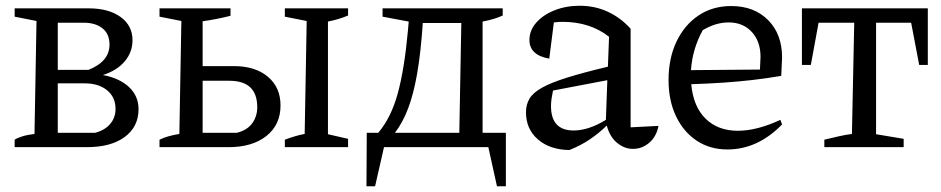

<svg xmlns="http://www.w3.org/2000/svg" viewBox="-20 -512 3273 668"><path d="M31 0V-26Q40 -32 57.5 -37.5Q75 -43 100 -46L107 -439L31 -454V-483H288Q358 -483 399.5 -453Q441 -423 441 -372Q441 -330 413.5 -298Q386 -266 338 -251Q396 -240 429 -209Q462 -178 462 -132Q462 -71 414 -35.5Q366 0 282 0ZM271 -433H181V-269H288Q361 -298 361 -357Q361 -394 336.5 -413.5Q312 -433 271 -433ZM275 -222H181V-50H311Q345 -59 363.5 -81Q382 -103 382 -133Q382 -174 352.5 -198Q323 -222 275 -222Z M971 0V-26Q987 -32 1005 -37.5Q1023 -43 1040 -46L1047 -439L971 -454V-483H1191V-458Q1174 -451 1157.5 -446Q1141 -441 1121 -437V-45L1191 -29V0ZM535 0V-26Q561 -39 604 -46L611 -439L535 -454V-483H782V-457Q734 -445 685 -438V-282H794Q868 -282 912 -245Q956 -208 956 -145Q956 -78 907 -39Q858 0 775 0ZM685 -50H804Q840 -59 857.5 -83Q875 -107 875 -139Q875 -231 778 -231H685Z M1255 136 1256 -50H1296Q1341 -103 1364 -187.5Q1387 -272 1399 -403L1402 -437L1311 -454V-483H1729V-458Q1701 -445 1659 -437V-50H1740V136H1709L1679 0H1316L1285 136ZM1451 -432Q1444 -329 1431.5 -257Q1419 -185 1400 -135Q1381 -85 1354 -50H1578L1585 -432Z M1961 10Q1893 9 1851.5 -27Q1810 -63 1810 -121Q1810 -148 1822 -168.5Q1834 -189 1865 -206.5Q1896 -224 1951.5 -241.5Q2007 -259 2095 -280L2099 -384Q2033 -436 1937 -436Q1923 -436 1907 -434L1891 -308Q1822 -320 1822 -373Q1822 -406 1845.5 -433Q1869 -460 1909 -476Q1949 -492 1997 -492Q2050 -492 2095 -471Q2140 -450 2174 -412V-69L2271 -74Q2264 -37 2239 -15.5Q2214 6 2182 6Q2153 6 2127.5 -14.5Q2102 -35 2091 -75Q2063 -48 2032 -27Q2001 -6 1961 10ZM1897 -143Q1897 -58 1976 -58Q2001 -58 2029 -67Q2057 -76 2088 -95L2093 -233L1904 -197Q1901 -183 1899 -169Q1897 -155 1897 -143Z M2511 8Q2450 8 2404 -22.5Q2358 -53 2332 -107.5Q2306 -162 2306 -234Q2306 -309 2333.5 -367Q2361 -425 2410 -458Q2459 -491 2524 -491Q2604 -491 2652.5 -442Q2701 -393 2701 -312L2698 -248Q2645 -239 2596.5 -233.5Q2548 -228 2497 -224.5Q2446 -221 2385 -219Q2392 -141 2435 -99Q2478 -57 2547 -57Q2613 -57 2695 -95L2701 -79Q2616 8 2511 8ZM2425 -407Q2389 -342 2384 -268L2624 -270L2626 -314Q2626 -368 2595.5 -401Q2565 -434 2515 -434Q2470 -434 2425 -407Z M3208 -483V-286H3178L3150 -433H3028V-45L3124 -29V0H2848V-26Q2873 -32 2897 -37.5Q2921 -43 2944 -46L2952 -433H2828L2801 -286H2770V-483Z"/></svg>

Font: Piazzolla
Style: Regular
Weight: 400
Designer: Juan Pablo del Peral
Foundry: Huerta Tipografica
Version: Version 1.330